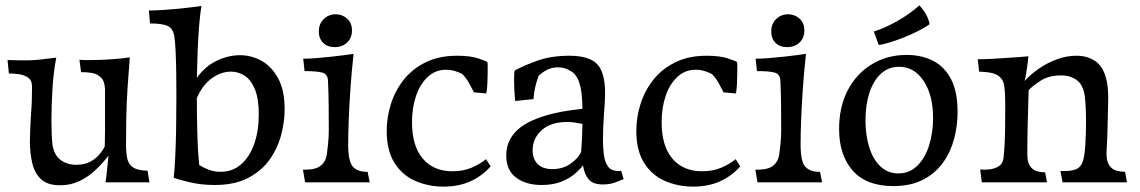

<svg xmlns="http://www.w3.org/2000/svg" viewBox="-20 -677 4233 713"><path d="M203 11Q157 11 133 -11Q109 -33 100 -70.5Q91 -108 91 -152Q91 -167 92 -191.5Q93 -216 95 -251Q97 -274 98 -299.5Q99 -325 99 -355Q99 -379 84 -389Q69 -399 50 -401.5Q31 -404 18 -404H13L8 -454L54 -453Q93 -452 126 -455.5Q159 -459 189 -463Q179 -413 175 -350.5Q171 -288 171 -230Q171 -205 172 -179.5Q173 -154 175 -139Q181 -101 205 -83Q229 -65 263 -65Q296 -65 318 -78Q340 -91 352 -107Q364 -123 369 -133Q370 -160 370 -190V-345Q369 -376 354.5 -389.5Q340 -403 321.5 -406Q303 -409 288 -409H281L275 -455Q284 -454 295 -454Q306 -454 317 -454Q356 -454 396.5 -457Q437 -460 462 -464L454 -355Q450 -294 449 -241Q448 -188 448 -141Q448 -110 452.5 -88.5Q457 -67 474 -55.5Q491 -44 528 -43L535 0H372Q374 -12 376 -32Q378 -52 380 -71Q382 -90 383 -99Q362 -72 335.5 -46.5Q309 -21 276 -5Q243 11 203 11Z M625 -17Q628 -41 630.5 -89.5Q633 -138 634 -198Q635 -258 635 -316Q635 -357 634.5 -403.5Q634 -450 632 -489Q630 -528 627 -544Q622 -573 600.5 -581.5Q579 -590 537 -590L533 -638Q556 -638 586.5 -640Q617 -642 647.5 -645Q678 -648 700 -651Q722 -654 728 -655Q723 -625 719.5 -582Q716 -539 714 -488.5Q712 -438 711 -388Q742 -431 785 -451.5Q828 -472 871 -472Q914 -472 951.5 -451Q989 -430 1013 -386Q1037 -342 1037 -271Q1037 -225 1024 -175.5Q1011 -126 981 -84Q951 -42 901 -16Q851 10 777 10Q728 10 685.5 0Q643 -10 625 -17ZM715 -125Q716 -107 717.5 -91Q719 -75 720 -64Q736 -54 755.5 -46.5Q775 -39 799 -39Q843 -39 875 -66.5Q907 -94 924 -142.5Q941 -191 941 -252Q941 -312 926 -347Q911 -382 887.5 -396.5Q864 -411 837 -411Q802 -411 767.5 -387Q733 -363 711 -313Q711 -243 712.5 -191Q714 -139 715 -125Z M1113 0 1105 -47H1115Q1153 -47 1171.5 -62Q1190 -77 1194 -105Q1196 -121 1198.5 -145Q1201 -169 1201 -195Q1201 -242 1200.5 -288.5Q1200 -335 1198 -377Q1197 -402 1176.5 -407.5Q1156 -413 1111 -413L1106 -459Q1129 -459 1158 -461.5Q1187 -464 1215.5 -467Q1244 -470 1265 -473Q1286 -476 1293 -477Q1286 -414 1281.5 -349.5Q1277 -285 1275 -230.5Q1273 -176 1273 -141Q1273 -77 1290.5 -58Q1308 -39 1341 -39H1345L1353 0ZM1223 -502Q1196 -502 1180 -518Q1164 -534 1164 -560Q1164 -589 1182.5 -606.5Q1201 -624 1226 -624Q1251 -624 1269 -608Q1287 -592 1287 -564Q1287 -536 1269 -519Q1251 -502 1223 -502Z M1627 16Q1571 16 1522.5 -5Q1474 -26 1445 -72Q1416 -118 1416 -191Q1416 -241 1431.5 -290.5Q1447 -340 1479 -380.5Q1511 -421 1560.5 -445.5Q1610 -470 1677 -470Q1728 -470 1758 -459.5Q1788 -449 1790 -447Q1791 -440 1791 -430.5Q1791 -421 1791 -410Q1791 -390 1790 -368.5Q1789 -347 1786 -330L1740 -334Q1731 -352 1721.5 -369Q1712 -386 1697 -402Q1684 -409 1668.5 -413.5Q1653 -418 1636 -418Q1597 -418 1568.5 -391.5Q1540 -365 1525 -321Q1510 -277 1510 -223Q1510 -135 1550 -88Q1590 -41 1660 -41Q1701 -41 1732 -54.5Q1763 -68 1785 -86L1802 -59Q1770 -23 1726.5 -3.5Q1683 16 1627 16Z M1991 10Q1934 10 1897 -17Q1860 -44 1860 -100Q1860 -156 1901.5 -194.5Q1943 -233 2033 -255Q2066 -263 2095.5 -267Q2125 -271 2143 -273Q2142 -325 2136 -352Q2127 -395 2103 -411Q2079 -427 2053 -427Q2029 -427 2011 -417.5Q1993 -408 1980 -395Q1973 -376 1968 -355.5Q1963 -335 1961 -309L1893 -302Q1891 -322 1890 -342Q1889 -362 1889 -378Q1889 -393 1889.5 -402Q1890 -411 1891 -415Q1926 -434 1976.5 -452Q2027 -470 2094 -470Q2167 -470 2197 -439.5Q2227 -409 2227 -331Q2227 -313 2226 -295.5Q2225 -278 2223 -256Q2221 -223 2220 -202Q2219 -181 2219 -158Q2219 -129 2222.5 -102Q2226 -75 2238 -58.5Q2250 -42 2277 -42H2287L2296 -12Q2287 -8 2266 0Q2245 8 2219 8Q2182 8 2166 -11Q2150 -30 2145 -63Q2134 -48 2114 -31Q2094 -14 2063.5 -2Q2033 10 1991 10ZM1958 -119Q1958 -86 1977 -67.5Q1996 -49 2031 -49Q2071 -49 2100 -70Q2129 -91 2138 -113Q2142 -158 2143 -217Q2132 -219 2117.5 -221.5Q2103 -224 2086 -224Q2025 -224 1991.5 -193.5Q1958 -163 1958 -119Z M2554 16Q2498 16 2449.5 -5Q2401 -26 2372 -72Q2343 -118 2343 -191Q2343 -241 2358.5 -290.5Q2374 -340 2406 -380.5Q2438 -421 2487.5 -445.5Q2537 -470 2604 -470Q2655 -470 2685 -459.5Q2715 -449 2717 -447Q2718 -440 2718 -430.5Q2718 -421 2718 -410Q2718 -390 2717 -368.5Q2716 -347 2713 -330L2667 -334Q2658 -352 2648.5 -369Q2639 -386 2624 -402Q2611 -409 2595.5 -413.5Q2580 -418 2563 -418Q2524 -418 2495.5 -391.5Q2467 -365 2452 -321Q2437 -277 2437 -223Q2437 -135 2477 -88Q2517 -41 2587 -41Q2628 -41 2659 -54.5Q2690 -68 2712 -86L2729 -59Q2697 -23 2653.5 -3.5Q2610 16 2554 16Z M2793 0 2785 -47H2795Q2833 -47 2851.5 -62Q2870 -77 2874 -105Q2876 -121 2878.5 -145Q2881 -169 2881 -195Q2881 -242 2880.5 -288.5Q2880 -335 2878 -377Q2877 -402 2856.5 -407.5Q2836 -413 2791 -413L2786 -459Q2809 -459 2838 -461.5Q2867 -464 2895.5 -467Q2924 -470 2945 -473Q2966 -476 2973 -477Q2966 -414 2961.5 -349.5Q2957 -285 2955 -230.5Q2953 -176 2953 -141Q2953 -77 2970.5 -58Q2988 -39 3021 -39H3025L3033 0ZM2903 -502Q2876 -502 2860 -518Q2844 -534 2844 -560Q2844 -589 2862.5 -606.5Q2881 -624 2906 -624Q2931 -624 2949 -608Q2967 -592 2967 -564Q2967 -536 2949 -519Q2931 -502 2903 -502Z M3297 14Q3197 14 3146.5 -43.5Q3096 -101 3096 -198Q3096 -280 3128 -341.5Q3160 -403 3217 -438Q3274 -473 3347 -473Q3402 -473 3444.5 -451.5Q3487 -430 3511.5 -383.5Q3536 -337 3536 -261Q3536 -210 3523 -161Q3510 -112 3481.5 -72.5Q3453 -33 3407.5 -9.5Q3362 14 3297 14ZM3316 -33Q3358 -33 3387 -62Q3416 -91 3430.5 -138Q3445 -185 3445 -238Q3445 -324 3410 -376.5Q3375 -429 3319 -429Q3279 -429 3251 -403Q3223 -377 3208.5 -332Q3194 -287 3194 -230Q3194 -175 3208 -130Q3222 -85 3249.5 -59Q3277 -33 3316 -33ZM3243 -510 3225 -560Q3262 -571 3309 -597Q3356 -623 3394 -657Q3407 -644 3418 -625Q3429 -606 3432 -587Q3414 -574 3387 -560.5Q3360 -547 3331.5 -536Q3303 -525 3279 -518Q3255 -511 3243 -510Z M3626 0 3620 -48Q3625 -47 3630 -47Q3635 -47 3640 -47Q3666 -47 3685.5 -57.5Q3705 -68 3707 -94Q3712 -145 3712.5 -199Q3713 -253 3713 -291Q3713 -333 3709 -359Q3705 -385 3684.5 -397.5Q3664 -410 3616 -411L3611 -457Q3634 -457 3662.5 -458.5Q3691 -460 3719.5 -462Q3748 -464 3769.5 -465.5Q3791 -467 3799 -468Q3799 -463 3796.5 -444.5Q3794 -426 3791 -406Q3788 -386 3785 -376Q3806 -400 3837 -421.5Q3868 -443 3904 -456.5Q3940 -470 3977 -470Q4021 -470 4051 -447.5Q4081 -425 4091 -370Q4093 -362 4094.5 -340Q4096 -318 4095 -287L4093 -207Q4092 -161 4090.5 -140Q4089 -119 4089 -108Q4089 -77 4100 -62Q4111 -47 4127 -43Q4143 -39 4158 -39L4165 0H3926L3918 -42H3938Q3970 -42 3986 -54.5Q4002 -67 4007 -104Q4009 -118 4010.5 -140.5Q4012 -163 4012.5 -187Q4013 -211 4013 -229Q4013 -257 4011.5 -283Q4010 -309 4008 -323Q4002 -362 3978.5 -379.5Q3955 -397 3920 -397Q3875 -397 3844 -377Q3813 -357 3800 -342Q3798 -285 3796.5 -222.5Q3795 -160 3795 -105Q3795 -74 3805.5 -59.5Q3816 -45 3831 -41Q3846 -37 3861 -37L3868 0Z"/></svg>

Font: Maname
Style: Regular
Weight: 400
Designer: Pathum Egodawatta
Foundry: mooniak
Version: Version 1.000; ttfautohint (v1.8.4.7-5d5b)